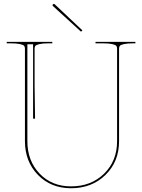

<svg xmlns="http://www.w3.org/2000/svg" viewBox="-20 -978 740 1000"><path d="M409.2 -819.8 401.9 -813 255.4 -946.8Q251.5 -950.7 256.3 -955.6Q260.7 -960 265.1 -955.6ZM15.1 -759.8H252.4V-752.4H234.9Q202.6 -752.4 185.3 -748.3Q168 -744.1 164.1 -739Q160.2 -733.9 160.2 -725.1V-533.7L162.6 -359.9H152.3V-747.6H122.6V-242.7Q122.6 -140.1 186.3 -73.7Q250 -7.3 350.1 -7.3Q454.6 -7.3 522.2 -73.5Q589.8 -139.6 589.8 -242.7V-725.1Q589.8 -733.9 585.9 -739Q582 -744.1 564.7 -748.3Q547.4 -752.4 515.1 -752.4H477.5V-759.8H685.1V-752.4H674.8Q642.6 -752.4 625.2 -748.3Q607.9 -744.1 604 -739Q600.1 -733.9 600.1 -725.1V-242.7Q600.1 -135.7 529.1 -66.7Q458 2.4 350.1 2.4Q245.1 2.4 177.5 -67.1Q109.9 -136.7 109.9 -242.7V-724.1Q109.9 -733.4 106 -738.8Q102.1 -744.1 84.7 -748.3Q67.4 -752.4 35.2 -752.4H15.1Z"/></svg>

Font: ZnikomitNo25
Style: Regular
Weight: 100
Designer: gluk
Foundry: gluk
Version: Version 0.56